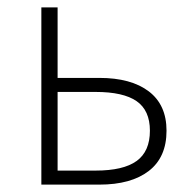

<svg xmlns="http://www.w3.org/2000/svg" viewBox="-20 -500 516 520"><path d="M92 0V-480H136V-289H249Q335 -289 383 -252.5Q431 -216 431 -146Q431 -74 383 -37Q335 0 249 0ZM136 -38H239Q314 -38 350 -64Q386 -90 386 -146Q386 -201 350 -226Q314 -251 239 -251H136Z"/></svg>

Font: Toshiba Sans Light
Style: Regular
Weight: 300
Designer: Paul D. Hunt
Foundry: Toshiba Corporation
Version: Version 2.020;PS 2.0;hotconv 1.0.86;makeotf.lib2.5.63406